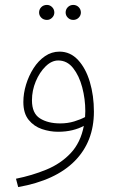

<svg xmlns="http://www.w3.org/2000/svg" viewBox="-20 -531 468 781"><path d="M54 230 45 196Q110 183 168.5 159Q227 135 267.5 92Q308 49 321 -19Q301 -8 274.5 -1.5Q248 5 216 5Q183 5 150.5 -6Q118 -17 96.5 -43.5Q75 -70 75 -116Q75 -151 86 -187Q97 -223 116.5 -253.5Q136 -284 163 -302.5Q190 -321 222 -321Q266 -321 297.5 -287Q329 -253 345.5 -197.5Q362 -142 362 -77Q362 45 284 124Q206 203 54 230ZM110 -123Q110 -70 142.5 -49.5Q175 -29 225 -29Q255 -29 281.5 -37Q308 -45 326 -55Q327 -67 327 -79Q327 -128 314.5 -175.5Q302 -223 277.5 -254Q253 -285 217 -285Q190 -285 165.5 -261Q141 -237 125.5 -200Q110 -163 110 -123ZM278 -450Q265 -450 256 -459Q247 -468 247 -480Q247 -493 256 -502Q265 -511 278 -511Q291 -511 300 -502Q309 -493 309 -480Q309 -468 300 -459Q291 -450 278 -450ZM171 -450Q157 -450 148 -459Q139 -468 139 -480Q139 -493 148 -502Q157 -511 171 -511Q183 -511 192 -502Q201 -493 201 -480Q201 -468 192 -459Q183 -450 171 -450Z"/></svg>

Font: Noto Sans Arabic SemCond ExtLt
Style: Regular
Weight: 200
Width: 4
Designer: Monotype Design Team, Nadine Chahine, Nizar Qandah and Khaled Hosny
Foundry: Monotype Imaging Inc.
Version: Version 2.012; ttfautohint (v1.8.4.7-5d5b)